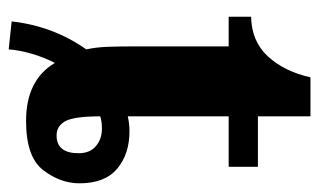

<svg xmlns="http://www.w3.org/2000/svg" viewBox="-170 -530 752 453"><g transform="rotate(90 206.5 -304.0)"><path d="M97 52Q99 26 107.5 -3Q116 -32 129 -57Q169 11 266 11Q351 11 382 -29.5Q413 -70 413 -115Q413 -175 378.5 -204Q344 -233 290 -233Q273 -233 255 -229V-467H374V-536H255V-660H163Q149 -598 113.5 -559.5Q78 -521 20 -520V-467H90V-238Q90 -206 91 -180Q92 -154 97 -131Q42 -53 31 45ZM300 -61Q278 -61 266.5 -81.5Q255 -102 255 -164Q267 -168 284 -168Q308 -168 325 -154Q342 -140 342 -113Q342 -61 300 -61Z"/></g></svg>

Font: Noto Serif SemiCondensed Extra
Style: Regular
Weight: 800
Width: 4
Designer: Monotype Design Team
Foundry: Monotype Imaging Inc.
Version: Version 1.002